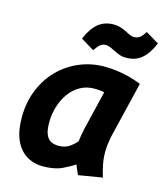

<svg xmlns="http://www.w3.org/2000/svg" viewBox="-114 -841 808 940"><g transform="rotate(15 290.0 -371.5)"><path d="M189 12Q140 11 104.5 -12.5Q69 -36 49.5 -81Q30 -126 30 -193Q30 -269 55.5 -332.5Q81 -396 126.5 -442Q172 -488 231.5 -513Q291 -538 358 -538Q388 -538 419 -534Q450 -530 482 -522Q514 -514 546 -501L477 -215Q473 -195 470.5 -175.5Q468 -156 468 -136Q468 -103 474 -72.5Q480 -42 490 -11L369 9Q365 1 357.5 -16.5Q350 -34 348 -40Q326 -24 287.5 -6Q249 12 189 12ZM239 -105Q271 -105 292 -119Q313 -133 329 -152Q331 -169 333.5 -183Q336 -197 340 -216L388 -416Q375 -419 362 -420Q349 -421 337 -421Q298 -421 266 -403Q234 -385 212 -354.5Q190 -324 178 -285Q166 -246 166 -204Q166 -165 175 -143.5Q184 -122 200.5 -113.5Q217 -105 239 -105ZM282 -601 215 -642Q238 -697 270 -723Q302 -749 348 -749Q365 -749 379 -745Q393 -741 406 -735Q420 -728 433 -721.5Q446 -715 459 -715Q473 -715 485 -722.5Q497 -730 513 -755L580 -715Q557 -660 525.5 -633.5Q494 -607 447 -607Q427 -607 411.5 -613Q396 -619 382 -626Q370 -632 359 -637Q348 -642 336 -642Q322 -642 310.5 -634Q299 -626 282 -601Z"/></g></svg>

Font: Ubuntu Sans Mono
Style: Italic
Weight: 400
Italic angle: -13.5°
Monospace: yes
Designer: Dalton Maag Ltd
Foundry: Dalton Maag Ltd
Version: Version 1.006